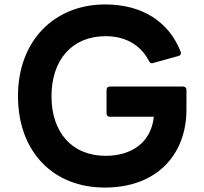

<svg xmlns="http://www.w3.org/2000/svg" viewBox="-20 -793 920 865"><path d="M452 52C691 52 820 -101 820 -299V-389C820 -397 814 -403 806 -403H474C466 -403 460 -397 460 -389V-281C460 -273 466 -267 474 -267H673C661 -151 573 -91 456 -91C304 -91 212 -197 212 -359C212 -522 303 -630 456 -630C546 -630 614 -590 652 -517C654 -511 659 -508 665 -508L669 -509L785 -541C792 -543 795 -547 795 -554C795 -556 795 -558 794 -560C741 -695 621 -773 454 -773C225 -773 61 -610 61 -360C61 -111 218 52 452 52Z"/></svg>

Font: LINE Seed JP App_OTF Bold
Style: Regular
Weight: 700
Designer: LINE & Fontrix & Fontworks
Version: Version 1.009